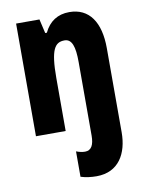

<svg xmlns="http://www.w3.org/2000/svg" viewBox="-89 -622 691 923"><g transform="rotate(-10 257.0 -160.0)"><path d="M307 240C416 240 462 155 462 53V-358C462 -485 411 -560 314 -560C257 -560 216 -533 191 -481H183L167 -550H53V0H198V-258C198 -399 221 -430 268 -430C304 -430 317 -391 317 -316V43C317 90 303 114 273 114C260 114 245 111 230 105V229C255 237 282 240 307 240Z"/></g></svg>

Font: Noto Sans Devanagari ExtraCondensed ExtraBold
Style: Regular
Weight: 800
Width: 2
Designer: Jelle Bosma - Monotype Design Team
Foundry: Monotype Imaging Inc.
Version: Version 2.004